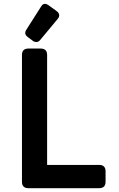

<svg xmlns="http://www.w3.org/2000/svg" viewBox="-20 -987 626 1007"><path d="M215.3 -966.8Q224.6 -966.8 233.4 -960.4L276.4 -929.2Q290.5 -918.9 290.5 -907.2Q290.5 -897.5 283.7 -889.2L190.4 -776.9Q182.1 -766.6 170.4 -766.6Q160.6 -766.6 151.4 -773.4L126 -792.5Q112.3 -802.7 112.3 -813.5Q112.3 -821.8 117.2 -829.6L196.3 -954.1Q204.6 -966.8 215.3 -966.8ZM129.4 0Q95.2 0 95.2 -33.7V-698.7Q95.2 -732.4 129.4 -732.4H192.9Q227.1 -732.4 227.1 -698.7V-122.1H499.5Q533.7 -122.1 533.7 -88.4V-33.7Q533.7 0 499.5 0Z"/></svg>

Font: Simply Mono
Style: Bold
Weight: 700
Designer: Wojciech Kalinowski "wmk69" (wmk69@o2.pl)
Foundry: Wojciech Kalinowski "wmk69" (wmk69@o2.pl)
Version: Version 1.0.0